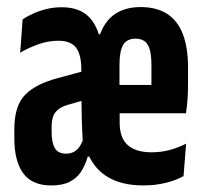

<svg xmlns="http://www.w3.org/2000/svg" viewBox="-20 -530 590 556"><path d="M395 7Q328 7 286 -21.2Q244 -49.5 228 -104L220 -115Q217.5 -154 216.8 -187Q216 -220 216 -263.5L215.5 -328.5Q215.5 -372 200.2 -392Q185 -412 149 -412Q119 -412 90.2 -401.5Q61.5 -391 38.5 -377.5L45.5 -474Q59 -483 76.8 -491Q94.5 -499 115.2 -504Q136 -509 158.5 -509Q202 -509 228 -489.2Q254 -469.5 266 -431H270Q284 -469.5 313.2 -489.5Q342.5 -509.5 387.5 -509.5Q434 -509.5 464.5 -489.5Q495 -469.5 509.8 -430.5Q524.5 -391.5 524.5 -335V-287Q524.5 -265.5 523.2 -244.5Q522 -223.5 518.5 -202H418.5Q418.5 -248 418.5 -282.2Q418.5 -316.5 418.5 -342.5Q418.5 -368.5 414 -385.2Q409.5 -402 399.5 -410Q389.5 -418 372.5 -418Q347 -418 336.5 -399.8Q326 -381.5 326 -342.5V-251L326.5 -232.5V-175.5Q326.5 -153 332.2 -136.8Q338 -120.5 349.8 -110Q361.5 -99.5 378.8 -94.2Q396 -89 419 -89Q447.5 -89 472.5 -96Q497.5 -103 519 -114L511.5 -20Q490 -8 460 -0.5Q430 7 395 7ZM128 7Q73 7 47.2 -28.2Q21.5 -63.5 21.5 -129.5V-156Q21.5 -222.5 51.8 -254.5Q82 -286.5 148 -304L229.5 -326L241.5 -245L176.5 -226.5Q152 -219.5 140.8 -205.2Q129.5 -191 129.5 -164.5V-147.5Q129.5 -117.5 138.8 -101.2Q148 -85 171.5 -85Q185.5 -85 196 -91.5Q206.5 -98 213.2 -109.8Q220 -121.5 223.5 -137L248 -76.5H234Q227 -51.5 214.5 -32.5Q202 -13.5 181.2 -3.2Q160.5 7 128 7ZM283.5 -202V-284H491V-202Z"/></svg>

Font: Anek Tamil Condensed SemiBold
Style: Regular
Weight: 600
Width: 3
Designer: Aadarsh Rajan (Tamil), Yesha Goshar (Latin)
Foundry: Ek Type
Version: Version 1.003